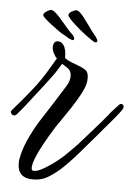

<svg xmlns="http://www.w3.org/2000/svg" viewBox="-69 -570 559 783"><g transform="rotate(5 210.0 -178.5)"><path d="M95 173Q32 173 32 112Q32 95 38 73Q47 38 66.5 -2Q86 -42 101 -65Q113 -83 125 -102Q137 -121 150 -141L199 -219Q212 -241 212 -260Q212 -282 195 -293L181 -302L173 -307L162 -289Q155 -277 148 -267Q127 -238 100 -203Q73 -168 48 -136Q23 -104 6 -85Q1 -80 -4 -80Q-9 -80 -13.5 -84.5Q-18 -89 -18 -94Q-18 -98 -14 -102Q25 -146 61.5 -192Q98 -238 128 -290L139 -309L150 -327Q142 -334 135.5 -347.5Q129 -361 129 -373Q129 -382 133 -389Q137 -396 147 -397H149Q163 -397 172 -383Q183 -369 183 -331Q196 -322 209 -317Q222 -312 233 -308Q253 -301 267.5 -292Q282 -283 282 -258Q282 -254 281.5 -248.5Q281 -243 280 -238Q276 -218 260.5 -189.5Q245 -161 225 -130.5Q205 -100 186 -73Q180 -65 175 -57.5Q170 -50 165 -42Q79 97 87 132Q89 138 96 138Q111 138 132 126Q162 109 188 88.5Q214 68 242 39Q262 20 294 -17Q326 -54 357 -89Q362 -96 367.5 -102Q373 -108 378 -114Q386 -126 398 -138L418 -160Q422 -165 427 -165Q438 -165 438 -153Q438 -147 432 -139Q422 -125 409.5 -110Q397 -95 386 -82Q376 -70 364.5 -57Q353 -44 342 -30Q308 10 272 51.5Q236 93 204 122Q181 142 155.5 157.5Q130 173 95 173ZM300 -406Q298 -406 294 -408L283 -415L266 -427Q259 -432 245 -443Q231 -454 216 -467.5Q201 -481 191 -492Q181 -503 181 -507Q182 -517 195 -523.5Q208 -530 212 -530Q221 -528 226 -523Q236 -514 246.5 -500Q257 -486 268 -471Q276 -459 284.5 -448Q293 -437 300 -429Q308 -418 308 -411Q306 -405 300 -406ZM207 -407Q205 -407 200 -409L189 -414L171 -425Q163 -428 148.5 -438.5Q134 -449 118 -461Q102 -473 90.5 -483.5Q79 -494 79 -498Q79 -507 91.5 -514.5Q104 -522 108 -522Q116 -522 122 -517Q133 -509 144.5 -496Q156 -483 168 -469Q177 -458 186.5 -447.5Q196 -437 204 -430Q213 -420 213 -413Q213 -407 207 -407Z"/></g></svg>

Font: Birthstone Bounce Medium
Style: Regular
Weight: 500
Designer: Robert E. Leuschke
Foundry: Rob Leuschke
Version: Version 1.010; ttfautohint (v1.8.3)